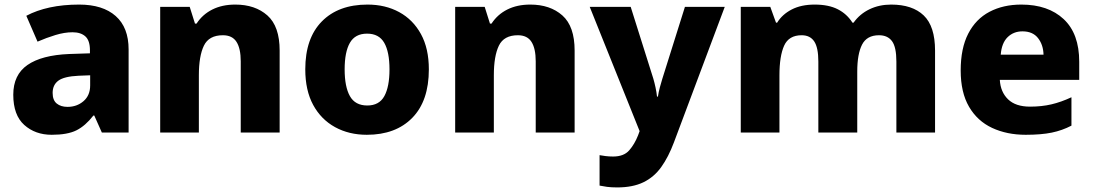

<svg xmlns="http://www.w3.org/2000/svg" viewBox="-20 -579 4780 839"><path d="M326 -559Q429 -559 485.5 -509Q542 -459 542 -363V0H425L392 -74H388Q353 -29 314 -9.5Q275 10 206 10Q134 10 86 -33Q38 -76 38 -165Q38 -252 100 -295Q162 -338 282 -343L373 -346V-359Q373 -402 353 -420Q333 -438 297 -438Q262 -438 222.5 -426Q183 -414 144 -397L95 -510Q140 -534 198 -546.5Q256 -559 326 -559ZM323 -248Q260 -245 235 -226.5Q210 -208 210 -173Q210 -141 228 -126.5Q246 -112 275 -112Q316 -112 345 -137Q374 -162 374 -206V-250Z M1008 -559Q1095 -559 1148.5 -511.5Q1202 -464 1202 -358V0H1032V-311Q1032 -367 1013.5 -396Q995 -425 954 -425Q893 -425 871 -379.5Q849 -334 849 -250V0H680V-549H809L832 -476H839Q865 -516 908 -537.5Q951 -559 1008 -559Z M1854 -276Q1854 -138 1781.5 -64Q1709 10 1583 10Q1505 10 1444 -23.5Q1383 -57 1348.5 -120.5Q1314 -184 1314 -276Q1314 -412 1386.5 -485.5Q1459 -559 1586 -559Q1664 -559 1724.5 -526Q1785 -493 1819.5 -430Q1854 -367 1854 -276ZM1486 -276Q1486 -200 1509 -159Q1532 -118 1585 -118Q1637 -118 1659.5 -159Q1682 -200 1682 -276Q1682 -352 1659 -392Q1636 -432 1584 -432Q1532 -432 1509 -392Q1486 -352 1486 -276Z M2297 -559Q2384 -559 2437.5 -511.5Q2491 -464 2491 -358V0H2321V-311Q2321 -367 2302.5 -396Q2284 -425 2243 -425Q2182 -425 2160 -379.5Q2138 -334 2138 -250V0H1969V-549H2098L2121 -476H2128Q2154 -516 2197 -537.5Q2240 -559 2297 -559Z M2557 -549H2736L2835 -235Q2840 -218 2844.5 -197Q2849 -176 2851 -157H2855Q2858 -177 2863.5 -197.5Q2869 -218 2874 -234L2973 -549H3147L2925 43Q2901 107 2869.5 151Q2838 195 2791.5 217.5Q2745 240 2677 240Q2651 240 2632.5 237.5Q2614 235 2600 232V99Q2610 101 2626 103Q2642 105 2659 105Q2706 105 2729.5 78Q2753 51 2768 13L2775 -6Z M3874 -559Q3967 -559 4016.5 -511.5Q4066 -464 4066 -358V0H3897V-310Q3897 -373 3878 -399Q3859 -425 3821 -425Q3768 -425 3747 -384Q3726 -343 3726 -266V0H3556V-310Q3556 -371 3538 -398Q3520 -425 3483 -425Q3427 -425 3406.5 -379.5Q3386 -334 3386 -250V0H3217V-549H3346L3371 -480H3376Q3398 -516 3439.5 -537.5Q3481 -559 3540 -559Q3601 -559 3641 -538.5Q3681 -518 3705 -480H3710Q3737 -518 3779.5 -538.5Q3822 -559 3874 -559Z M4443 -559Q4560 -559 4628 -495.5Q4696 -432 4696 -309V-230H4349Q4352 -177 4385 -145Q4418 -113 4481 -113Q4532 -113 4574.5 -123Q4617 -133 4662 -154V-30Q4622 -9 4576 0.5Q4530 10 4462 10Q4380 10 4315.5 -20Q4251 -50 4214.5 -112.5Q4178 -175 4178 -271Q4178 -368 4211 -432Q4244 -496 4304 -527.5Q4364 -559 4443 -559ZM4448 -442Q4409 -442 4383 -416.5Q4357 -391 4353 -340H4540Q4539 -383 4516 -412.5Q4493 -442 4448 -442Z"/></svg>

Font: Noto Sans Lao Looped ExtraBold
Style: Regular
Weight: 800
Designer: Mark Frömberg, Ben Mitchell
Foundry: The Fontpad Ltd
Version: Version 1.002; ttfautohint (v1.8.4.7-5d5b)